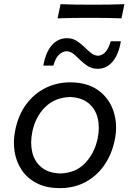

<svg xmlns="http://www.w3.org/2000/svg" viewBox="-20 -912 638 942"><path d="M274 11Q208 11 161.2 -12.8Q114.5 -36.5 87 -77Q59.5 -117.5 51.5 -168.8Q43.5 -220 55 -274.5Q70 -348.5 109 -400.8Q148 -453 203.5 -480.5Q259 -508 324 -508Q409.5 -508 463.8 -467.8Q518 -427.5 538.2 -362.2Q558.5 -297 542.5 -222.5Q527.5 -152.5 490.5 -100Q453.5 -47.5 398.2 -18.2Q343 11 274 11ZM277 -61Q352 -63.5 398 -112.2Q444 -161 459 -232Q470.5 -288 459 -333.5Q447.5 -379 413.2 -406.5Q379 -434 323.5 -436Q248.5 -433.5 201 -386Q153.5 -338.5 138.5 -265Q127.5 -211 138.2 -165.2Q149 -119.5 183.5 -91Q218 -62.5 277 -61ZM459.5 -574.5Q432 -574.5 411.5 -587.2Q391 -600 374.2 -616.8Q357.5 -633.5 341.5 -646.8Q325.5 -660 306.5 -660.5Q260 -657.5 242 -590H192.5Q204 -655 234 -689.8Q264 -724.5 308.5 -724.5Q335.5 -724.5 355.8 -711.8Q376 -699 393 -682.2Q410 -665.5 426 -652.5Q442 -639.5 461 -638.5Q504.5 -641.5 523 -709.5H573Q562 -644 532.2 -609.2Q502.5 -574.5 459.5 -574.5ZM262.5 -822 277 -891.5Q312 -890 351.2 -889.5Q390.5 -889 433 -889Q476 -889 515.5 -889.5Q555 -890 590.5 -891.5L576 -822Q541 -823.5 501.8 -824Q462.5 -824.5 420 -824.5Q377 -824.5 337.5 -824Q298 -823.5 262.5 -822Z"/></svg>

Font: Commissioner Flair
Style: Italic
Weight: 400
Italic angle: -12°
Designer: Kostas Bartsokas
Foundry: Kostas Bartsokas
Version: Version 1.000; ttfautohint (v1.8.3)